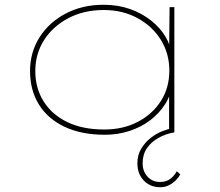

<svg xmlns="http://www.w3.org/2000/svg" viewBox="-20 -555 923 805"><path d="M420 10Q321 10 250.5 -23.5Q180 -57 143 -117Q106 -177 106 -257Q106 -336 146 -399Q186 -462 256 -498.5Q326 -535 414 -535Q475 -535 525.5 -517Q576 -499 614 -468.5Q652 -438 674 -401Q696 -364 699 -327H689L691 -525H711V0H689V-188L702 -203Q697 -157 672.5 -118.5Q648 -80 610 -51Q572 -22 523 -6Q474 10 420 10ZM417 -12Q496 -12 557.5 -44Q619 -76 654.5 -131.5Q690 -187 690 -259Q690 -330 655 -387Q620 -444 557.5 -478.5Q495 -513 415 -513Q331 -513 266 -478.5Q201 -444 164.5 -386.5Q128 -329 128 -257Q128 -186 162.5 -130.5Q197 -75 261.5 -43.5Q326 -12 417 -12ZM651 230Q624 230 602.5 217.5Q581 205 568.5 182.5Q556 160 556 130Q556 95 572 68.5Q588 42 611.5 23.5Q635 5 660.5 -5Q686 -15 706 -18L711 0Q675 6 644.5 23Q614 40 596 66.5Q578 93 578 130Q578 163 598.5 185.5Q619 208 651 208Q677 208 694.5 194.5Q712 181 721 163L736 176Q729 189 716.5 201.5Q704 214 687.5 222Q671 230 651 230Z"/></svg>

Font: Lexend Tera Thin
Style: Regular
Weight: 250
Version: Version 1.007